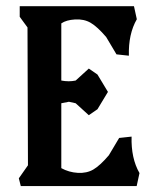

<svg xmlns="http://www.w3.org/2000/svg" viewBox="-20 -532 527 627"><path d="M47.9 75.7 41.5 50.3 71.3 7.8 69.8 -442.4 44.4 -477.1V-511.7H417.5L426.8 -469.2Q398.9 -420.9 400.9 -350.1L360.4 -354.5L326.7 -411.1Q297.9 -444.8 276.1 -457.5Q254.4 -470.2 225.3 -468.5Q196.3 -466.8 180.2 -455.6V-269Q205.1 -264.2 227.1 -269L270 -308.1L298.3 -288.6L332.5 -231.9L298.3 -175.3L270 -155.8L227.1 -194.8L205.1 -199.7L180.2 -194.8V17.1Q205.1 30.8 234.1 32.5Q263.2 34.2 284.9 21.5Q306.6 8.8 335.4 -24.9L369.1 -81.5L409.7 -85.9Q407.7 -15.1 435.5 33.2L426.3 75.7Z"/></svg>

Font: Panteley
Style: Regular
Weight: 500
Designer: Kalashnikov Yuriy
Foundry: Øêîëà ïàâà èìåíè ñâÿòîãî àâíîàïîñòîëüíîãî Âëàäèìèà
Version: Version 1.80 April 12, 2018